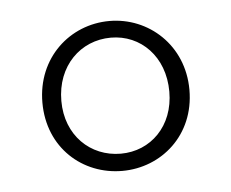

<svg xmlns="http://www.w3.org/2000/svg" viewBox="-32 -775 401 333"><g transform="rotate(-5 168.0 -608.5)"><path d="M169 -508C116 -508 74 -548 74 -608C74 -669 116 -710 169 -710C221 -710 262 -669 262 -608C262 -548 221 -508 169 -508ZM169 -478C237 -478 297 -529 297 -608C297 -686 237 -739 169 -739C100 -739 41 -686 41 -608C41 -529 100 -478 169 -478Z"/></g></svg>

Font: Noto Serif TC ExtraLight
Style: Regular
Weight: 200
Designer: Ryoko NISHIZUKA 西塚涼子 (kana & ideographs); Frank Grießhammer (Latin, Greek & Cyrillic); Wenlong ZHANG 张文龙 (bopomofo); San
Foundry: Adobe
Version: Version 2.001;hotconv 1.1.0;makeotfexe 2.6.0